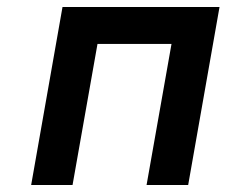

<svg xmlns="http://www.w3.org/2000/svg" viewBox="-20 -531 650 551"><path d="M69.4 0 159.4 -511H610L520 0H400.6L472.2 -405H259.8L188.2 0Z"/></svg>

Font: Overpass
Style: Italic
Weight: 400
Italic angle: -10°
Designer: Delve Withrington, Dave Bailey, Thomas Jockin
Foundry: Delve Fonts LLC
Version: Version 4.000